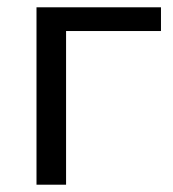

<svg xmlns="http://www.w3.org/2000/svg" viewBox="-20 -506 475 526"><path d="M80 0V-486H421V-421H161V0Z"/></svg>

Font: NunitoSans1
Style: Book
Weight: 400
Designer: Vernon Adams
Foundry: Vernon Adams
Version: Version 3.101;gftools[0.9.27]